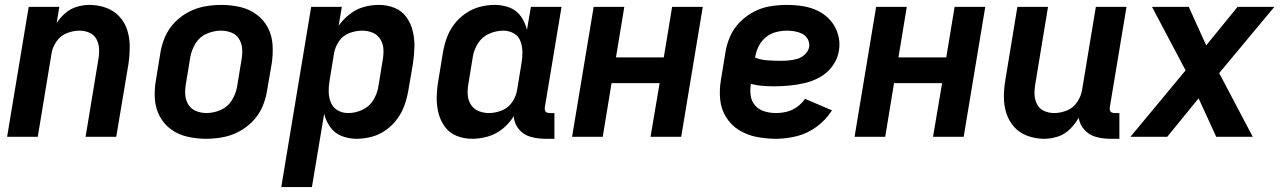

<svg xmlns="http://www.w3.org/2000/svg" viewBox="-20 -558 5224 783"><path d="M9 0H134L190 -339Q194 -365 210 -388.5Q226 -412 252 -422.5Q278 -433 304 -433Q326 -433 345 -424.5Q364 -416 373.5 -398Q383 -380 384 -358.5Q385 -337 381 -315L329 0H454L504 -298Q509 -333 509 -368Q509 -403 499 -435Q489 -467 466.5 -491Q444 -515 412 -526.5Q380 -538 345 -538Q320 -538 294 -530.5Q268 -523 247 -505Q226 -487 211 -464L222 -530H97Z M820 8Q853 8 887 2Q921 -4 953 -20.5Q985 -37 1010.5 -63.5Q1036 -90 1050 -122.5Q1064 -155 1069 -188L1088 -298Q1094 -337 1091.5 -375.5Q1089 -414 1072 -446Q1055 -478 1025.5 -499.5Q996 -521 959 -529.5Q922 -538 883 -538Q850 -538 816 -532Q782 -526 750 -509.5Q718 -493 692.5 -466.5Q667 -440 653 -407.5Q639 -375 634 -342L616 -232Q609 -193 611.5 -155Q614 -117 631 -84.5Q648 -52 677.5 -30.5Q707 -9 744.5 -0.5Q782 8 820 8ZM822 -97Q800 -97 780 -105Q760 -113 748.5 -131Q737 -149 735.5 -171Q734 -193 738 -215L756 -325Q761 -354 777.5 -381Q794 -408 823 -420.5Q852 -433 881 -433Q904 -433 924 -425Q944 -417 955 -399Q966 -381 967.5 -359.5Q969 -338 965 -315L947 -205Q942 -176 925.5 -149Q909 -122 880 -109.5Q851 -97 822 -97Z M1127 205H1252L1302 -94Q1309 -65 1326.5 -40Q1344 -15 1373 -3.5Q1402 8 1434 8Q1464 8 1495 0Q1526 -8 1553 -27Q1580 -46 1599.5 -72.5Q1619 -99 1629.5 -128.5Q1640 -158 1645 -188L1664 -298Q1669 -332 1670 -365.5Q1671 -399 1663.5 -430.5Q1656 -462 1637.5 -488Q1619 -514 1589 -526Q1559 -538 1525 -538Q1494 -538 1463.5 -529.5Q1433 -521 1406.5 -500.5Q1380 -480 1361 -453L1374 -530H1249ZM1400 -97Q1376 -97 1357 -108Q1338 -119 1329.5 -139.5Q1321 -160 1320.5 -183Q1320 -206 1324 -229L1342 -339Q1346 -365 1362 -389Q1378 -413 1404.5 -423Q1431 -433 1457 -433Q1479 -433 1499 -425Q1519 -417 1530.5 -399Q1542 -381 1543.5 -359.5Q1545 -338 1541 -315L1523 -205Q1519 -177 1502.5 -150Q1486 -123 1457.5 -110Q1429 -97 1400 -97Z M1906 8Q1938 8 1970.5 -1.5Q2003 -11 2030 -33Q2057 -55 2075 -84Q2077 -54 2096 -31Q2115 -8 2144 0Q2173 8 2204 8H2241V-97H2222Q2215 -97 2209.5 -99.5Q2204 -102 2202.5 -108Q2201 -114 2202 -121L2270 -530H2145L2129 -436Q2122 -466 2104.5 -491Q2087 -516 2058.5 -527Q2030 -538 1997 -538Q1967 -538 1936.5 -530Q1906 -522 1878.5 -503Q1851 -484 1831.5 -458Q1812 -432 1801.5 -402Q1791 -372 1786 -342L1768 -232Q1762 -198 1761 -164.5Q1760 -131 1767.5 -99.5Q1775 -68 1793.5 -42Q1812 -16 1842 -4Q1872 8 1906 8ZM1974 -97Q1952 -97 1932 -105Q1912 -113 1900.5 -131Q1889 -149 1887.5 -170.5Q1886 -192 1890 -215L1908 -325Q1912 -353 1928.5 -380Q1945 -407 1974 -420Q2003 -433 2032 -433Q2055 -433 2074.5 -422.5Q2094 -412 2102 -391Q2110 -370 2110.5 -347.5Q2111 -325 2107 -302L2089 -192Q2085 -166 2069 -142Q2053 -118 2026.5 -107.5Q2000 -97 1974 -97Z M2313 0H2438L2474 -219H2670L2633 0H2758L2846 -530H2721L2687 -324H2492L2526 -530H2401Z M3145 8Q3187 8 3230.5 -3Q3274 -14 3311.5 -42Q3349 -70 3373 -108L3263 -155Q3250 -136 3230.5 -122Q3211 -108 3189 -102.5Q3167 -97 3145 -97Q3121 -97 3098.5 -103.5Q3076 -110 3060.5 -127Q3045 -144 3041.5 -167.5Q3038 -191 3042 -215V-216Q3064 -210 3088 -208Q3112 -206 3135 -206H3136Q3168 -206 3199.5 -209Q3231 -212 3263 -219.5Q3295 -227 3325 -244Q3355 -261 3375.5 -289.5Q3396 -318 3401 -350Q3407 -384 3398 -416Q3389 -448 3368.5 -472.5Q3348 -497 3319 -512Q3290 -527 3256.5 -532.5Q3223 -538 3189 -538Q3156 -538 3121.5 -532.5Q3087 -527 3055 -510.5Q3023 -494 2997 -467.5Q2971 -441 2957 -408.5Q2943 -376 2938 -342L2920 -232Q2913 -191 2917 -151.5Q2921 -112 2941.5 -79.5Q2962 -47 2994.5 -27Q3027 -7 3066 0.5Q3105 8 3145 8ZM3163 -310Q3136 -310 3109.5 -312Q3083 -314 3059 -323L3060 -325Q3063 -347 3073.5 -368.5Q3084 -390 3102.5 -405.5Q3121 -421 3144 -427Q3167 -433 3189 -433Q3206 -433 3222 -430Q3238 -427 3252 -420Q3266 -413 3274 -398.5Q3282 -384 3280 -367Q3277 -350 3263 -336.5Q3249 -323 3231.5 -318Q3214 -313 3197 -311.5Q3180 -310 3163 -310Z M3465 0H3590L3626 -219H3822L3785 0H3910L3998 -530H3873L3839 -324H3644L3678 -530H3553Z M4238 8Q4266 8 4294 -1Q4322 -10 4343.5 -31.5Q4365 -53 4379 -78Q4383 -50 4402.5 -28.5Q4422 -7 4450 0.5Q4478 8 4508 8H4545V-97H4526Q4519 -97 4513.5 -99.5Q4508 -102 4506.5 -108Q4505 -114 4506 -121L4574 -530H4449L4393 -192Q4389 -166 4373 -142Q4357 -118 4331 -107.5Q4305 -97 4279 -97Q4257 -97 4238 -105.5Q4219 -114 4209.5 -132.5Q4200 -151 4199 -172Q4198 -193 4202 -215L4254 -530H4129L4080 -232Q4074 -197 4074 -162Q4074 -127 4084.5 -95Q4095 -63 4117 -39Q4139 -15 4171.5 -3.5Q4204 8 4238 8Z M4590 0H4740L4868 -157L4940 0H5089L4952 -260L5177 -530H5027L4899 -373L4828 -530H4678L4815 -271Z"/></svg>

Font: Iosevka Sparkle
Style: Bold Italic
Weight: 700
Italic angle: -9°
Designer: Belleve Invis
Foundry: Belleve Invis
Version: Version 4.5.0; ttfautohint (v1.8.3)